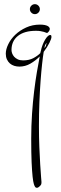

<svg xmlns="http://www.w3.org/2000/svg" viewBox="-20 -333 292 922"><path d="M171.9 -214.8Q185.5 -214.8 194.8 -212.9Q204.1 -210.9 209.5 -207.8Q214.8 -204.6 217 -200.9Q219.2 -197.3 219.2 -193.8Q219.2 -188.5 214.1 -181.6Q209 -174.8 205.1 -174.8Q203.1 -174.8 200 -176.5Q196.8 -178.2 190.7 -179.9Q184.6 -181.6 175.5 -183.3Q166.5 -185.1 152.8 -185.1Q96.7 -185.1 65.9 -160.4Q35.2 -135.7 35.2 -92.8Q35.2 -85.4 38.3 -76.7Q41.5 -67.9 48.1 -60.5Q54.7 -53.2 65.2 -48.1Q75.7 -43 90.8 -43Q119.6 -43 139.9 -53.7Q160.2 -64.5 173.8 -78.1Q173.8 -80.6 174.3 -82.5Q174.8 -84.5 175.8 -86.9Q179.2 -103.5 184.8 -117.9Q190.4 -132.3 196.8 -142.8Q203.1 -153.3 209.5 -159.2Q215.8 -165 220.2 -165Q225.6 -165 226.3 -161.6Q227.1 -158.2 227.1 -155.8Q227.1 -147 217 -126.7Q207 -106.4 189.9 -84Q186 -60.5 182.1 -24.9Q178.2 10.7 174.8 56.6Q171.4 102.5 169.2 157.5Q167 212.4 167 273.9Q167 325.2 168.9 372.8Q170.9 420.4 173.1 457Q175.3 493.7 177.2 516.4Q179.2 539.1 179.2 541Q179.2 547.9 178 551.5Q176.8 555.2 172.9 559.1Q169.9 562 165.8 565.4Q161.6 568.8 157.2 568.8Q151.4 568.8 148.9 564.9Q146 561.5 142.6 550.8Q139.2 540 136.5 514.9Q133.8 489.7 131.8 446.3Q129.9 402.8 129.9 333Q129.9 271.5 133.8 214.1Q137.7 156.7 143.8 106.2Q149.9 55.7 157.2 12.9Q164.6 -29.8 170.9 -62Q150.4 -41.5 125.7 -27.3Q101.1 -13.2 73.2 -13.2Q60.5 -13.2 48.6 -16.8Q36.6 -20.5 27.6 -28.3Q18.6 -36.1 13.2 -47.9Q7.8 -59.6 7.8 -75.2Q7.8 -96.2 19.8 -120.8Q31.7 -145.5 53.5 -166.3Q75.2 -187 105.5 -200.9Q135.7 -214.8 171.9 -214.8ZM199.2 -121.1Q197.3 -118.7 195.8 -113.8Q194.3 -108.9 192.9 -102.1Q194.8 -104.5 196.3 -106.2Q197.8 -107.9 198.7 -109.4Q199.7 -111.3 200.2 -112.8Q202.1 -119.6 203.1 -123.5Q204.1 -127 203.6 -127.2Q203.1 -127.4 199.2 -121.1ZM123.5 -289.1Q123.5 -298.8 130.6 -305.9Q137.7 -313 147.5 -313Q157.2 -313 164.3 -305.9Q171.4 -298.8 171.4 -289.1Q171.4 -279.3 164.3 -272.2Q157.2 -265.1 147.5 -265.1Q137.7 -265.1 130.6 -272.2Q123.5 -279.3 123.5 -289.1Z"/></svg>

Font: Stalemate
Style: Regular
Weight: 400
Designer: Astigmatic (AOETI)
Foundry: Astigmatic (AOETI)
Version: Version 001.000